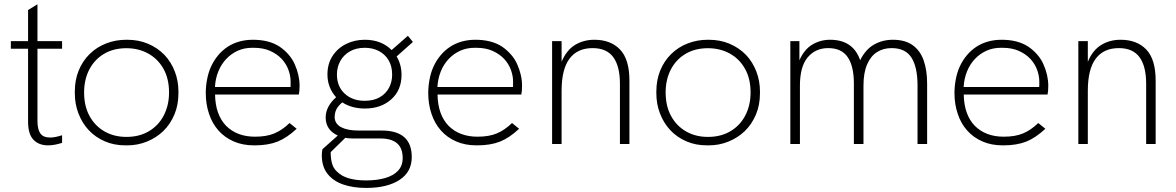

<svg xmlns="http://www.w3.org/2000/svg" viewBox="-20 -690 5634 920"><path d="M210.5 6.5Q166 6.5 140.2 -20.5Q114.5 -47.5 114.5 -107V-456.5H32V-493H114.5V-642L159.5 -669.5V-493H277.5V-456.5H159.5V-110.5Q159.5 -70 173.5 -50.5Q187.5 -31 220 -31Q243.5 -31 277.5 -42V-5.5Q240.5 6.5 210.5 6.5Z M589.5 6.5H581Q527 6.5 483 -12.5Q437.5 -32 405 -66.5Q373 -101 355.5 -147.5Q338.5 -192 338.5 -243V-251.5Q338.5 -306.5 357 -352Q376 -398.5 410 -431.5Q443.5 -464.5 489 -482Q534 -499.5 585.5 -499.5H589.5Q644 -499.5 689 -480.5Q735 -461 768 -427Q800.5 -392.5 818 -346.5Q835 -302 835 -251V-243Q835 -187.5 816 -142Q796.5 -95 762.5 -62Q728 -29 682.5 -11Q639 6.5 589.5 6.5ZM585.5 -34Q648.5 -34 694.5 -61.8Q740.5 -89.5 765.2 -137.8Q790 -186 790 -247Q790 -313 763.2 -360.5Q736.5 -408 690.2 -433.5Q644 -459 585.5 -459Q524 -459 478.5 -432Q433 -405 408 -357Q383 -309 383 -247Q383 -181.5 409.2 -133.8Q435.5 -86 481.2 -60Q527 -34 585.5 -34Z M1201.5 6.5H1197Q1143 6.5 1100.5 -12Q1056.5 -31 1026.5 -65Q996.5 -99 981.5 -145Q966 -191 966 -243.5Q966 -278 972.5 -310.5Q978.5 -343 991.5 -371.5Q1004.5 -400 1024.5 -424Q1044 -448 1071 -466Q1123 -499.5 1192.5 -499.5Q1268.5 -499.5 1319 -467Q1344 -450 1362.5 -428.5Q1381.5 -407 1392.5 -381.5Q1403.5 -357 1409.5 -331Q1415.5 -304.5 1415.5 -279Q1415.5 -253 1412 -237H1010.5Q1012 -140.5 1063.5 -87Q1116 -35 1202 -35Q1257 -35 1294 -50.5Q1332.5 -66.5 1367.5 -100.5L1401.5 -73Q1355 -29.5 1310 -11.5Q1264 6.5 1201.5 6.5ZM1372 -273Q1372.5 -275.5 1372.5 -281.5V-299Q1372.5 -326 1362.5 -354Q1352 -383.5 1330 -407.5Q1307.5 -431.5 1273.5 -446.5Q1241 -461 1196.5 -461H1188Q1151.5 -461 1120.5 -447.5Q1088 -433 1064 -407.5Q1040 -382 1026 -347.5Q1012 -312.5 1010 -273Z M1734 210.5Q1671.5 210.5 1623.8 193.8Q1576 177 1549 142.5Q1522 108 1522 54Q1522 39.5 1525 25L1598.5 -40.5Q1540.5 -67.5 1540.5 -127Q1540.5 -179.5 1590.5 -224Q1549 -270.5 1549 -333Q1549 -384 1573.2 -421.5Q1597.5 -459 1638.2 -479.2Q1679 -499.5 1728 -499.5Q1807.5 -499.5 1856.5 -450L1934.5 -518.5L1958.5 -489L1880.5 -419.5Q1904 -380.5 1904 -331Q1904 -258 1854.8 -214Q1805.5 -170 1728.5 -170Q1665 -170 1620 -199.5Q1599 -181.5 1591.2 -164.8Q1583.5 -148 1583.5 -127.5Q1585 -96 1615.2 -80.2Q1645.5 -64.5 1697.5 -64.5H1809Q1953 -64.5 1953 62.5Q1953 134 1894.2 172.2Q1835.5 210.5 1734 210.5ZM1727.5 -207Q1770 -207 1799.2 -223.8Q1828.5 -240.5 1843.8 -269Q1859 -297.5 1859 -332Q1859 -374 1841.2 -402.8Q1823.5 -431.5 1794 -446.2Q1764.5 -461 1728.5 -461Q1686 -461 1656 -443.5Q1626 -426 1610.2 -397Q1594.5 -368 1594.5 -333Q1594.5 -275.5 1631.8 -241.2Q1669 -207 1727.5 -207ZM1734.5 174.5Q1786.5 174.5 1826 163Q1865.5 151.5 1887.5 127.8Q1909.5 104 1909.5 67Q1909.5 -26.5 1802.5 -26.5H1670Q1651 -26.5 1634.5 -29.5L1564.5 39Q1564.5 75 1572.8 99.2Q1581 123.5 1606.5 142.5Q1648 174.5 1734.5 174.5Z M2267.5 6.5H2263Q2209 6.5 2166.5 -12Q2122.5 -31 2092.5 -65Q2062.5 -99 2047.5 -145Q2032 -191 2032 -243.5Q2032 -278 2038.5 -310.5Q2044.5 -343 2057.5 -371.5Q2070.5 -400 2090.5 -424Q2110 -448 2137 -466Q2189 -499.5 2258.5 -499.5Q2334.5 -499.5 2385 -467Q2410 -450 2428.5 -428.5Q2447.5 -407 2458.5 -381.5Q2469.5 -357 2475.5 -331Q2481.5 -304.5 2481.5 -279Q2481.5 -253 2478 -237H2076.5Q2078 -140.5 2129.5 -87Q2182 -35 2268 -35Q2323 -35 2360 -50.5Q2398.5 -66.5 2433.5 -100.5L2467.5 -73Q2421 -29.5 2376 -11.5Q2330 6.5 2267.5 6.5ZM2438 -273Q2438.5 -275.5 2438.5 -281.5V-299Q2438.5 -326 2428.5 -354Q2418 -383.5 2396 -407.5Q2373.5 -431.5 2339.5 -446.5Q2307 -461 2262.5 -461H2254Q2217.5 -461 2186.5 -447.5Q2154 -433 2130 -407.5Q2106 -382 2092 -347.5Q2078 -312.5 2076 -273Z M2996 0H2950.5V-288Q2950.5 -373 2918.5 -416.2Q2886.5 -459.5 2819.5 -459.5Q2747 -459.5 2709 -409Q2671 -358.5 2671 -255V0H2625.5V-493H2671V-394Q2694.5 -450 2735.5 -474.8Q2776.5 -499.5 2828 -499.5Q2906.5 -499.5 2951.2 -452.5Q2996 -405.5 2996 -303.5Z M3376 6.5H3367.5Q3313.5 6.5 3269.5 -12.5Q3224 -32 3191.5 -66.5Q3159.5 -101 3142 -147.5Q3125 -192 3125 -243V-251.5Q3125 -306.5 3143.5 -352Q3162.5 -398.5 3196.5 -431.5Q3230 -464.5 3275.5 -482Q3320.5 -499.5 3372 -499.5H3376Q3430.5 -499.5 3475.5 -480.5Q3521.5 -461 3554.5 -427Q3587 -392.5 3604.5 -346.5Q3621.5 -302 3621.5 -251V-243Q3621.5 -187.5 3602.5 -142Q3583 -95 3549 -62Q3514.5 -29 3469 -11Q3425.5 6.5 3376 6.5ZM3372 -34Q3435 -34 3481 -61.8Q3527 -89.5 3551.8 -137.8Q3576.5 -186 3576.5 -247Q3576.5 -313 3549.8 -360.5Q3523 -408 3476.8 -433.5Q3430.5 -459 3372 -459Q3310.5 -459 3265 -432Q3219.5 -405 3194.5 -357Q3169.5 -309 3169.5 -247Q3169.5 -181.5 3195.8 -133.8Q3222 -86 3267.8 -60Q3313.5 -34 3372 -34Z M4422.5 0H4376.5V-280.5Q4376.5 -368 4347.5 -413.8Q4318.5 -459.5 4252 -459.5Q4212 -459.5 4181.8 -440Q4151.5 -420.5 4134.5 -380.5Q4117.5 -340.5 4117.5 -279.5V0H4071.5V-290Q4071.5 -372.5 4042 -416Q4012.5 -459.5 3948.5 -459.5Q3887.5 -459.5 3850.2 -415.2Q3813 -371 3813 -279.5V0H3767V-493H3810.5V-401Q3833.5 -453.5 3872.5 -476.5Q3911.5 -499.5 3957.5 -499.5Q4068 -499.5 4101.5 -401.5Q4127.5 -453.5 4168.2 -476.5Q4209 -499.5 4258 -499.5Q4317 -499.5 4353.2 -473.5Q4389.5 -447.5 4406 -400.2Q4422.5 -353 4422.5 -289.5Z M4789 6.5H4784.5Q4730.5 6.5 4688 -12Q4644 -31 4614 -65Q4584 -99 4569 -145Q4553.5 -191 4553.5 -243.5Q4553.5 -278 4560 -310.5Q4566 -343 4579 -371.5Q4592 -400 4612 -424Q4631.5 -448 4658.5 -466Q4710.5 -499.5 4780 -499.5Q4856 -499.5 4906.5 -467Q4931.5 -450 4950 -428.5Q4969 -407 4980 -381.5Q4991 -357 4997 -331Q5003 -304.5 5003 -279Q5003 -253 4999.5 -237H4598Q4599.5 -140.5 4651 -87Q4703.5 -35 4789.5 -35Q4844.5 -35 4881.5 -50.5Q4920 -66.5 4955 -100.5L4989 -73Q4942.5 -29.5 4897.5 -11.5Q4851.5 6.5 4789 6.5ZM4959.5 -273Q4960 -275.5 4960 -281.5V-299Q4960 -326 4950 -354Q4939.5 -383.5 4917.5 -407.5Q4895 -431.5 4861 -446.5Q4828.5 -461 4784 -461H4775.5Q4739 -461 4708 -447.5Q4675.5 -433 4651.5 -407.5Q4627.5 -382 4613.5 -347.5Q4599.5 -312.5 4597.5 -273Z M5517.5 0H5472V-288Q5472 -373 5440 -416.2Q5408 -459.5 5341 -459.5Q5268.5 -459.5 5230.5 -409Q5192.5 -358.5 5192.5 -255V0H5147V-493H5192.5V-394Q5216 -450 5257 -474.8Q5298 -499.5 5349.5 -499.5Q5428 -499.5 5472.8 -452.5Q5517.5 -405.5 5517.5 -303.5Z"/></svg>

Font: Acari Sans Neue Light
Style: Regular
Weight: 300
Designer: Alfredo Marco Pradil (font), Cristiano Sobral (main changes)
Foundry: Hanken Design Co. (font), Cristiano Sobral (main changes)
Version: Version 2.459;March 19, 2022;FontCreator 14.0.0.2808 64-bit;